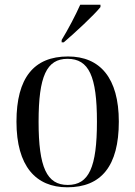

<svg xmlns="http://www.w3.org/2000/svg" viewBox="-20 -786 575 816"><path d="M242 -616V-606H251C300 -648 379 -721 407 -756V-766H321C301 -721 270 -662 242 -616ZM266 10C410 10 485 -80 485 -269C485 -455 405 -546 269 -546C124 -546 50 -455 50 -269C50 -80 132 10 266 10ZM268 0C179 0 144 -74 144 -269C144 -462 178 -536 267 -536C358 -536 392 -462 392 -269C392 -75 358 0 268 0Z"/></svg>

Font: Noto Serif Display SemiCondensed
Style: Regular
Weight: 400
Width: 4
Designer: Monotype Design Team
Foundry: Monotype Imaging Inc.
Version: Version 2.009